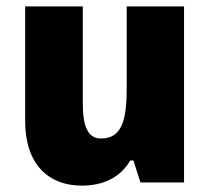

<svg xmlns="http://www.w3.org/2000/svg" viewBox="-20 -573 658 603"><path d="M558 -553H378V-300C378 -197 364 -138 297 -138C256 -138 240 -176 240 -249V-553H59V-193C59 -56 133 10 237 10C302 10 357 -14 389 -69H399L421 0H558Z"/></svg>

Font: Noto Sans Sinhala SemiCondensed Black
Style: Regular
Weight: 900
Width: 4
Designer: Jelle Bosma - Monotype Design Team
Foundry: Monotype Imaging Inc.
Version: Version 2.006